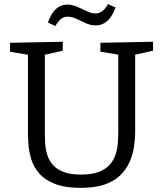

<svg xmlns="http://www.w3.org/2000/svg" viewBox="-20 -900 789 929"><path d="M465.7 -693 720.7 -698V-654.7L622.3 -632.7L634 -654.3V-264.3Q634 -226.7 628 -188Q622 -149.3 606 -114.2Q590 -79 561 -51Q532 -23 485.3 -7Q438.7 9 371.3 9Q294.7 9 246 -10.2Q197.3 -29.3 170.3 -60.5Q143.3 -91.7 132 -127.3Q120.7 -163 118 -196.2Q115.3 -229.3 115.3 -253.3V-654L127 -633L28.7 -649.7V-693L283.7 -698V-654.7L186.3 -632.7L197 -654V-253.3Q197 -228.3 199.2 -200.7Q201.3 -173 209.8 -147.2Q218.3 -121.3 237.2 -100.7Q256 -80 288.7 -67.7Q321.3 -55.3 372.3 -55.3Q424.3 -55.3 457.8 -68.2Q491.3 -81 510.8 -103Q530.3 -125 539.2 -152.3Q548 -179.7 550.2 -208.5Q552.3 -237.3 552.3 -264.3V-654.3L562.3 -634.3L465.7 -649.7ZM247.7 -774.3 211.7 -791Q228.7 -837.3 251.7 -857.5Q274.7 -877.7 304.3 -877.7Q329.7 -877.7 354 -867Q378.3 -856.3 400.7 -845.7Q423 -835 441.7 -835Q459 -835 473.7 -845.2Q488.3 -855.3 502.7 -880L539.3 -863.7Q521.3 -817 497.5 -797Q473.7 -777 443.3 -777Q418.7 -777 395.5 -787.7Q372.3 -798.3 350.3 -808.8Q328.3 -819.3 306.3 -819.3Q289 -819.3 275.7 -808.7Q262.3 -798 247.7 -774.3Z"/></svg>

Font: Bitter Thin
Style: Regular
Weight: 100
Designer: Sol Matas, and Bitter project Authors
Foundry: Sol Matas
Version: Version 2.002